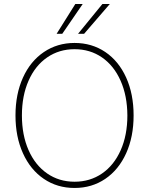

<svg xmlns="http://www.w3.org/2000/svg" viewBox="-20 -932 748 962"><path d="M353.5 9.8Q266.6 9.8 199.5 -35.9Q132.3 -81.5 95 -164.1Q57.6 -246.6 57.6 -353.5Q57.6 -460.4 95 -543Q132.3 -625.5 199.7 -671.1Q267.1 -716.8 353.5 -716.8Q440.4 -716.8 507.6 -671.4Q574.7 -626 612.1 -543.5Q649.4 -460.9 649.4 -353.5Q649.4 -246.6 612.1 -164.1Q574.7 -81.5 507.6 -35.9Q440.4 9.8 353.5 9.8ZM353.5 -685.5Q276.4 -685.5 216.6 -644.5Q156.7 -603.5 123.3 -528.1Q89.8 -452.6 89.8 -353.5Q89.8 -255.4 123 -179.9Q156.2 -104.5 216.1 -63Q275.9 -21.5 353.5 -21.5Q431.2 -21.5 491.2 -62.7Q551.3 -104 584.7 -179.4Q618.2 -254.9 618.2 -353.5Q617.7 -452.1 584.2 -527.6Q550.8 -603 491 -644.3Q431.2 -685.5 353.5 -685.5ZM493.2 -912.1H530.3L401.4 -762.7H371.1ZM357.4 -912.1H394.5L292 -762.7H263.7Z"/></svg>

Font: Pretendard Std Thin
Style: Regular
Weight: 100
Designer: Base glyphs from Inter by Rasmus Andersson; Hangeul glyphs from Noto Sans CJK(Source Han Sans) by Jang Soo-young and Kan
Foundry: Kil Hyung-jin
Version: Version 1.309